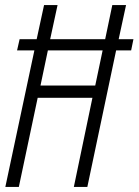

<svg xmlns="http://www.w3.org/2000/svg" viewBox="-20 -734 544 754"><path d="M168 -536H383L354 -398H139ZM54 0 128 -350H343L270 0H323L436 -536H495L504 -580H446L475 -714H421L393 -580H177L206 -714H153L124 -580H57L47 -536H115L1 0Z"/></svg>

Font: Noto Sans Display Condensed Light
Style: Italic
Weight: 300
Width: 3
Designer: Monotype Design team
Foundry: Monotype Imaging Inc.
Version: 1.000